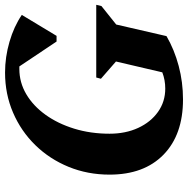

<svg xmlns="http://www.w3.org/2000/svg" viewBox="-12 -734 762 779"><g transform="rotate(-90 369.5 -345.0)"><path d="M355 16Q212 16 131 -63Q50 -142 50 -282Q50 -371 81.5 -448Q113 -525 169.5 -583Q226 -641 301.5 -673.5Q377 -706 464 -706Q527 -706 589 -688Q651 -670 698 -638L613 -497H590L489 -648Q484 -648 479 -648Q424 -648 376.5 -620Q329 -592 293 -542Q257 -492 236.5 -425.5Q216 -359 216 -282Q216 -217 239.5 -166Q263 -115 304.5 -85.5Q346 -56 399 -56Q434 -56 465 -68L509 -256L439 -317L444 -336H739L734 -315L659 -255L612 -51Q557 -19 491 -1.5Q425 16 355 16Z"/></g></svg>

Font: Platypi SemiBold
Style: Italic
Weight: 600
Italic angle: -13°
Designer: David Sargent
Foundry: Bolt Cutter Type
Version: Version 1.200; ttfautohint (v1.8.4.7-5d5b)